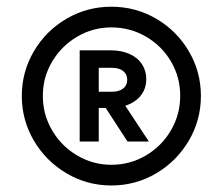

<svg xmlns="http://www.w3.org/2000/svg" viewBox="-20 -741 673 580"><path d="M45.9 -451.2Q45.9 -524.4 82.5 -586.4Q119.1 -648.4 181.2 -684.6Q243.2 -720.7 316.4 -720.7Q389.6 -720.7 451.7 -684.6Q513.7 -648.4 550.3 -586.4Q586.9 -524.4 586.9 -451.2Q586.9 -377.9 550.3 -315.9Q513.7 -253.9 451.7 -217.3Q389.6 -180.7 316.4 -180.7Q243.2 -180.7 181.2 -217.3Q119.1 -253.9 82.5 -315.9Q45.9 -377.9 45.9 -451.2ZM524.4 -451.2Q524.4 -507.8 496.6 -555.2Q468.8 -602.5 420.9 -630.4Q373 -658.2 316.4 -658.2Q260.7 -658.2 213.4 -630.4Q166 -602.5 137.7 -555.2Q109.4 -507.8 109.4 -451.2Q109.4 -395.5 137.2 -347.7Q165 -299.8 212.9 -271.5Q260.7 -243.2 316.4 -243.2Q373 -243.2 420.9 -271.5Q468.8 -299.8 496.6 -347.7Q524.4 -395.5 524.4 -451.2ZM220.7 -588.9H278.3V-313.5H220.7ZM277.3 -463.9H318.4Q339.8 -463.9 352.1 -473.6Q364.3 -483.4 364.3 -500Q364.3 -516.6 352.1 -526.4Q339.8 -536.1 318.4 -536.1H277.3V-588.9H315.4Q346.7 -588.9 371.1 -578.1Q395.5 -567.4 408.7 -547.4Q421.9 -527.3 421.9 -502Q421.9 -476.6 408.7 -457Q395.5 -437.5 371.1 -426.3Q346.7 -415 315.4 -415H277.3ZM285.2 -436.5H348.6L429.7 -313.5H365.2Z"/></svg>

Font: Wanted Sans Std Variable
Style: Regular
Weight: 400
Designer: Original Design by Kil Hyung-jin and Kang Hanbin, Wanted Lab, Inc;
Foundry: Wanted Lab, Inc.
Version: Version 1.003;Glyphs 3.2 (3227)